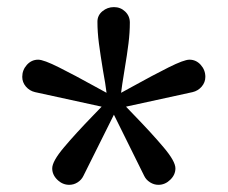

<svg xmlns="http://www.w3.org/2000/svg" viewBox="-20 -659 635 535"><path d="M348.6 -417.5Q406.7 -449.7 449.7 -471.2Q492.7 -492.7 507.8 -492.7Q526.4 -492.7 539.3 -478.3Q552.2 -463.9 552.2 -444.8Q552.2 -429.7 542 -417.7Q531.7 -405.8 516.6 -402.3L331.1 -361.8Q340.8 -351.1 354.5 -337.4Q403.3 -287.1 436 -248.3Q468.8 -209.5 468.8 -189.9Q468.8 -171.9 454.3 -158Q439.9 -144 421.4 -144Q409.2 -144 398.2 -150.9Q387.2 -157.7 381.8 -168.9L297.4 -339.4L212.4 -168.9Q207 -157.7 196.3 -150.9Q185.5 -144 172.9 -144Q154.3 -144 139.9 -158Q125.5 -171.9 125.5 -189.9Q125.5 -209.5 158.2 -248.3Q190.9 -287.1 239.7 -337.4Q253.4 -351.1 263.2 -361.8L77.6 -402.3Q62.5 -405.8 52.2 -417.7Q42 -429.7 42 -444.8Q42 -463.9 54.9 -478.3Q67.9 -492.7 86.4 -492.7Q101.6 -492.7 144.5 -471.2Q187.5 -449.7 245.6 -417.5Q253.4 -413.1 276.9 -400.4Q273.9 -425.3 267.1 -461.9Q259.8 -506.3 255.6 -538.1Q251.5 -569.8 251.5 -598.6Q251.5 -616.2 265.4 -627.7Q279.3 -639.2 297.4 -639.2Q315.9 -639.2 328.9 -626.7Q341.8 -614.3 341.8 -596.2Q341.8 -568.4 338.1 -538.6Q334.5 -508.8 326.7 -462.4Q319.3 -417.5 317.4 -400.4Q340.8 -413.1 348.6 -417.5Z"/></svg>

Font: Radley
Style: Regular
Weight: 400
Designer: Vernon Adams
Foundry: Vernon Adams
Version: Version 1.003; ttfautohint (v1.6)